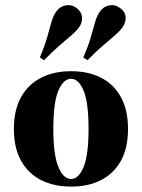

<svg xmlns="http://www.w3.org/2000/svg" viewBox="-20 -702 543 734"><path d="M251.6 11.3Q185.5 11.3 136.7 -13.7Q87.9 -38.7 60.5 -87.5Q33.1 -136.3 33.1 -208.9Q33.1 -281.5 60.5 -330.6Q87.9 -379.8 137.1 -404.8Q186.3 -429.8 251.6 -429.8Q317.7 -429.8 366.5 -404.8Q415.3 -379.8 442.3 -330.6Q469.4 -281.5 469.4 -208.9Q469.4 -136.3 442.3 -87.5Q415.3 -38.7 366.5 -13.7Q317.7 11.3 251.6 11.3ZM251.6 -17.7Q280.6 -17.7 299.6 -63.7Q318.5 -109.7 318.5 -208.9Q318.5 -310.5 299.6 -355.6Q280.6 -400.8 251.6 -400.8Q222.6 -400.8 203.2 -355.6Q183.9 -310.5 183.9 -208.9Q183.9 -109.7 203.2 -63.7Q222.6 -17.7 251.6 -17.7ZM314.5 -471.8 298.4 -482.3Q318.5 -528.2 327.8 -562.1Q337.1 -596 344 -619.4Q350.8 -642.7 362.1 -658.1Q375.8 -677.4 398 -681.5Q420.2 -685.5 439.5 -671Q458.1 -658.1 460.1 -637.9Q462.1 -617.7 448.4 -597.6Q437.9 -583.1 419.4 -566.9Q400.8 -550.8 374.6 -528.6Q348.4 -506.5 314.5 -471.8ZM148.4 -471.8 132.3 -482.3Q151.6 -528.2 160.9 -561.7Q170.2 -595.2 177 -619Q183.9 -642.7 195.2 -658.1Q208.9 -677.4 231.5 -681.5Q254 -685.5 273.4 -671Q291.1 -657.3 293.5 -637.5Q296 -617.7 282.3 -597.6Q271.8 -583.1 252.8 -566.9Q233.9 -550.8 208.1 -528.6Q182.3 -506.5 148.4 -471.8Z"/></svg>

Font: Playfair 5pt SemiExpanded Light Black
Style: Regular
Weight: 900
Version: Version 2.203